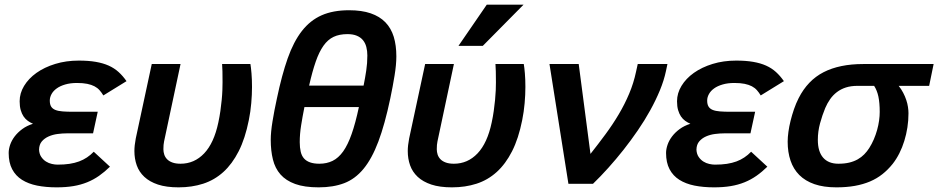

<svg xmlns="http://www.w3.org/2000/svg" viewBox="-20 -786 4012 821"><path d="M450.2 -73.2Q427.2 -50.8 403.6 -34.2Q379.9 -17.6 352.8 -6.6Q325.7 4.4 293.7 9.8Q261.7 15.1 222.2 15.1Q176.3 15.1 138.7 7.6Q101.1 0 74 -17.1Q46.9 -34.2 32 -62.5Q17.1 -90.8 17.1 -131.8Q17.1 -148.4 23.4 -167Q29.8 -185.5 42.7 -202.6Q55.7 -219.7 75.2 -234.1Q94.7 -248.5 121.1 -256.8Q109.4 -261.7 98.9 -269.3Q88.4 -276.9 80.8 -288.1Q73.2 -299.3 68.6 -315.2Q64 -331.1 64 -353Q64 -387.2 83 -418.7Q102.1 -450.2 136 -474.4Q169.9 -498.5 216.3 -512.7Q262.7 -526.9 316.9 -526.9Q358.4 -526.9 389.6 -521.5Q420.9 -516.1 444.8 -505.4Q468.8 -494.6 487.1 -478Q505.4 -461.4 521 -439L421.9 -377.9Q414.6 -390.1 405.8 -400.1Q397 -410.2 384 -417Q371.1 -423.8 353 -427.5Q335 -431.2 309.1 -431.2Q280.8 -431.2 259 -424.8Q237.3 -418.5 222.7 -408Q208 -397.5 200.4 -383.8Q192.9 -370.1 192.9 -356Q192.9 -339.8 198.7 -330.3Q204.6 -320.8 216.8 -315.9Q229 -311 247.6 -309.6Q266.1 -308.1 291 -308.1H397.9L377.9 -215.8H266.1Q247.1 -215.8 226.3 -213.1Q205.6 -210.4 188 -202.6Q170.4 -194.8 158.9 -181.4Q147.5 -168 147 -146Q147.9 -127.4 156.5 -115Q165 -102.5 176.8 -95.2Q188.5 -87.9 201.7 -85Q214.8 -82 226.1 -82Q254.4 -82 277.1 -85.4Q299.8 -88.9 318.1 -95.7Q336.4 -102.5 351.8 -112.8Q367.2 -123 380.9 -137.2Z M628.9 -512.2H752L681.6 -181.2Q680.2 -173.3 679.4 -166.3Q678.7 -159.2 678.7 -147.9Q678.7 -136.2 682.4 -125Q686 -113.8 694.6 -105Q703.1 -96.2 717.3 -91.1Q731.4 -85.9 752 -85.9Q811 -85.9 853 -130.1Q895 -174.3 913.6 -262.2Q918.9 -287.1 922.4 -311.5Q925.8 -335.9 928 -358.4Q930.2 -380.9 930.9 -400.4Q931.6 -419.9 931.6 -434.1Q931.6 -463.4 931.2 -481Q930.7 -498.5 929.7 -512.2H1050.8Q1053.2 -498 1055.4 -472.2Q1057.6 -446.3 1057.6 -414.1Q1057.6 -381.8 1054.4 -345Q1051.3 -308.1 1043.9 -272Q1028.3 -193.8 1000.7 -139.4Q973.1 -85 935.1 -50.5Q897 -16.1 848.9 -0.5Q800.8 15.1 743.7 15.1Q691.4 15.1 655.5 3.2Q619.6 -8.8 597.2 -29.8Q574.7 -50.8 564.7 -79.1Q554.7 -107.4 554.7 -140.1Q554.7 -163.6 560.5 -193.8Z M1534.7 -419.9Q1541.5 -453.6 1546.1 -484.6Q1550.8 -515.6 1550.8 -548.8Q1550.8 -568.4 1546.4 -585.2Q1542 -602.1 1532 -614.3Q1522 -626.5 1505.6 -633.3Q1489.3 -640.1 1465.8 -640.1Q1431.2 -640.1 1406.5 -628.4Q1381.8 -616.7 1363.3 -590.6Q1344.7 -564.5 1330.1 -522.5Q1315.4 -480.5 1301.8 -419.9ZM1472.7 -742.2Q1526.9 -742.2 1565.2 -729Q1603.5 -715.8 1627.9 -690.7Q1652.3 -665.5 1663.6 -628.9Q1674.8 -592.3 1674.8 -544.9Q1674.8 -509.8 1667.2 -463.1Q1659.7 -416.5 1648.9 -365.2Q1625.5 -253.9 1597.9 -180.7Q1570.3 -107.4 1534.4 -64Q1498.5 -20.5 1451.7 -2.7Q1404.8 15.1 1342.8 15.1Q1281.7 15.1 1242.2 0.7Q1202.6 -13.7 1179.4 -40Q1156.2 -66.4 1147 -104Q1137.7 -141.6 1137.7 -188Q1137.7 -221.2 1145.3 -267.3Q1152.8 -313.5 1164.1 -365.2Q1185.1 -465.3 1210.2 -536.6Q1235.4 -607.9 1271 -653.6Q1306.6 -699.2 1355.5 -720.7Q1404.3 -742.2 1472.7 -742.2ZM1281.7 -328.1Q1273.4 -286.6 1267.6 -249.8Q1261.7 -212.9 1261.7 -178.2Q1261.7 -154.8 1265.9 -137.2Q1270 -119.6 1280 -108.4Q1290 -97.2 1306.2 -91.6Q1322.3 -85.9 1345.7 -85.9Q1377 -85.9 1402.1 -98.1Q1427.2 -110.4 1447.3 -138.4Q1467.3 -166.5 1483.6 -212.9Q1500 -259.3 1514.6 -328.1Z M1797.9 -512.2H1920.9L1850.6 -181.2Q1849.1 -173.3 1848.4 -166.3Q1847.7 -159.2 1847.7 -147.9Q1847.7 -136.2 1851.3 -125Q1855 -113.8 1863.5 -105Q1872.1 -96.2 1886.2 -91.1Q1900.4 -85.9 1920.9 -85.9Q1980 -85.9 2022 -130.1Q2064 -174.3 2082.5 -262.2Q2087.9 -287.1 2091.3 -311.5Q2094.7 -335.9 2096.9 -358.4Q2099.1 -380.9 2099.9 -400.4Q2100.6 -419.9 2100.6 -434.1Q2100.6 -463.4 2100.1 -481Q2099.6 -498.5 2098.6 -512.2H2219.7Q2222.2 -498 2224.4 -472.2Q2226.6 -446.3 2226.6 -414.1Q2226.6 -381.8 2223.4 -345Q2220.2 -308.1 2212.9 -272Q2197.3 -193.8 2169.7 -139.4Q2142.1 -85 2104 -50.5Q2065.9 -16.1 2017.8 -0.5Q1969.7 15.1 1912.6 15.1Q1860.4 15.1 1824.5 3.2Q1788.6 -8.8 1766.1 -29.8Q1743.7 -50.8 1733.6 -79.1Q1723.6 -107.4 1723.6 -140.1Q1723.6 -163.6 1729.5 -193.8ZM2044.4 -589.8H1940.4L2061.5 -766.1H2218.8Z M2454.6 -512.2 2504.9 -127.9Q2538.1 -169.9 2569.1 -211.9Q2600.1 -253.9 2625.7 -297.1Q2651.4 -340.3 2670.4 -385.5Q2689.5 -430.7 2699.7 -479L2707 -512.2H2834L2827.6 -481.9Q2819.3 -442.4 2801.8 -399.9Q2784.2 -357.4 2760.5 -314.5Q2736.8 -271.5 2707.5 -228.8Q2678.2 -186 2646.5 -145.8Q2614.7 -105.5 2581.3 -68.4Q2547.9 -31.2 2515.6 0H2410.6L2329.6 -512.2Z M3261.2 -73.2Q3238.3 -50.8 3214.6 -34.2Q3190.9 -17.6 3163.8 -6.6Q3136.7 4.4 3104.7 9.8Q3072.8 15.1 3033.2 15.1Q2987.3 15.1 2949.7 7.6Q2912.1 0 2885 -17.1Q2857.9 -34.2 2843 -62.5Q2828.1 -90.8 2828.1 -131.8Q2828.1 -148.4 2834.5 -167Q2840.8 -185.5 2853.8 -202.6Q2866.7 -219.7 2886.2 -234.1Q2905.8 -248.5 2932.1 -256.8Q2920.4 -261.7 2909.9 -269.3Q2899.4 -276.9 2891.8 -288.1Q2884.3 -299.3 2879.6 -315.2Q2875 -331.1 2875 -353Q2875 -387.2 2894 -418.7Q2913.1 -450.2 2947 -474.4Q2981 -498.5 3027.3 -512.7Q3073.7 -526.9 3127.9 -526.9Q3169.4 -526.9 3200.7 -521.5Q3231.9 -516.1 3255.9 -505.4Q3279.8 -494.6 3298.1 -478Q3316.4 -461.4 3332 -439L3232.9 -377.9Q3225.6 -390.1 3216.8 -400.1Q3208 -410.2 3195.1 -417Q3182.1 -423.8 3164.1 -427.5Q3146 -431.2 3120.1 -431.2Q3091.8 -431.2 3070.1 -424.8Q3048.3 -418.5 3033.7 -408Q3019 -397.5 3011.5 -383.8Q3003.9 -370.1 3003.9 -356Q3003.9 -339.8 3009.8 -330.3Q3015.6 -320.8 3027.8 -315.9Q3040 -311 3058.6 -309.6Q3077.1 -308.1 3102.1 -308.1H3209L3189 -215.8H3077.1Q3058.1 -215.8 3037.4 -213.1Q3016.6 -210.4 2999 -202.6Q2981.4 -194.8 2970 -181.4Q2958.5 -168 2958 -146Q2959 -127.4 2967.5 -115Q2976.1 -102.5 2987.8 -95.2Q2999.5 -87.9 3012.7 -85Q3025.9 -82 3037.1 -82Q3065.4 -82 3088.1 -85.4Q3110.8 -88.9 3129.2 -95.7Q3147.5 -102.5 3162.8 -112.8Q3178.2 -123 3191.9 -137.2Z M3972.2 -512.2 3953.1 -418.9H3822.8Q3834 -404.8 3842 -389.4Q3850.1 -374 3855.2 -358.6Q3860.4 -343.3 3862.5 -328.6Q3864.7 -314 3864.7 -301.8Q3864.7 -271 3860.1 -241.2Q3855.5 -211.4 3846.9 -183.6Q3838.4 -155.8 3825.7 -130.6Q3813 -105.5 3796.9 -85Q3776.9 -60.1 3753.2 -41.3Q3729.5 -22.5 3700.2 -10Q3670.9 2.4 3635.3 8.8Q3599.6 15.1 3556.2 15.1Q3502 15.1 3462.6 1.5Q3423.3 -12.2 3397.9 -37.6Q3372.6 -63 3360.4 -99.1Q3348.1 -135.3 3348.1 -180.2Q3348.1 -199.2 3351.3 -222.4Q3354.5 -245.6 3360.6 -270Q3366.7 -294.4 3375.2 -319.3Q3383.8 -344.2 3395 -366.2Q3433.6 -442.4 3501.7 -477.3Q3569.8 -512.2 3670.9 -512.2ZM3647 -418.9Q3618.7 -418.9 3596.9 -411.9Q3575.2 -404.8 3558.6 -392.1Q3542 -379.4 3529.8 -362.1Q3517.6 -344.7 3508.8 -324.2Q3496.1 -293.5 3486.6 -258.8Q3477.1 -224.1 3477.1 -188Q3477.1 -137.7 3499.8 -111.8Q3522.5 -85.9 3564.9 -85.9Q3591.3 -85.9 3611.6 -90.8Q3631.8 -95.7 3647.7 -104.7Q3663.6 -113.8 3675.5 -126Q3687.5 -138.2 3696.8 -152.8Q3708 -170.4 3716.6 -190.4Q3725.1 -210.4 3730.7 -230.7Q3736.3 -251 3739 -270.5Q3741.7 -290 3741.7 -307.1Q3741.7 -346.2 3736.1 -372.8Q3730.5 -399.4 3717.8 -418.9Z"/></svg>

Font: Clear Sans
Style: Bold Italic
Weight: 700
Italic angle: -12°
Foundry: Intel Corporation
Version: Version 1.00